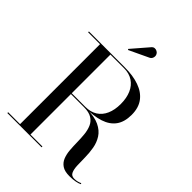

<svg xmlns="http://www.w3.org/2000/svg" viewBox="-272 -1110 1248 1248"><g transform="rotate(45 352.0 -485.5)"><path d="M202.5 -382V-387H352.5Q400.5 -387 434 -408.2Q467.5 -429.5 485 -469Q502.5 -508.5 502.5 -563Q502.5 -617.5 485 -657.8Q467.5 -698 434 -720.2Q400.5 -742.5 352.5 -742.5H22.5V-750H352.5Q428 -750 484.2 -730.2Q540.5 -710.5 571.5 -669.2Q602.5 -628 602.5 -563Q602.5 -498 573.5 -458Q544.5 -418 488.8 -400Q433 -382 352.5 -382ZM22.5 0V-7.5H337.5V0ZM132 -4V-745H227.5V-4ZM597.5 5Q554 5 529.8 -11.2Q505.5 -27.5 494.5 -55Q483.5 -82.5 480.8 -116.5Q478 -150.5 477.5 -187Q477 -223.5 473.5 -257.8Q470 -292 458 -319.5Q446 -347 419.8 -363.2Q393.5 -379.5 347.5 -379.5H202.5V-384H367.5Q440.5 -384 483.2 -363.5Q526 -343 547.5 -309.2Q569 -275.5 576 -235Q583 -194.5 583.5 -154.2Q584 -114 585.2 -80.2Q586.5 -46.5 596 -26Q605.5 -5.5 631.5 -5.5Q647.5 -5.5 660.8 -9Q674 -12.5 684.5 -17.5L687.5 -11Q675.5 -4.5 652.5 0.2Q629.5 5 597.5 5ZM287.5 -844.5 283 -850 380.5 -963Q390 -974.5 401.2 -975.5Q412.5 -976.5 422.2 -971.2Q432 -966 436.5 -957.5Q441.5 -949.5 441.2 -939.5Q441 -929.5 436.2 -921Q431.5 -912.5 423 -908.5Z"/></g></svg>

Font: Bodoni Moda 28pt
Style: Regular
Weight: 400
Designer: Owen Earl
Foundry: indestructible type
Version: Version 2.005